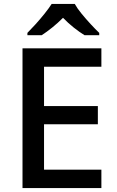

<svg xmlns="http://www.w3.org/2000/svg" viewBox="-20 -961 597 981"><path d="M498 0H95V-714H498V-620H205V-419H480V-326H205V-94H498ZM362 -941Q374 -919 396.5 -891.5Q419 -864 443.5 -837.5Q468 -811 487 -793V-781H412Q386 -797 357 -820Q328 -843 302 -870Q275 -843 247 -820.5Q219 -798 193 -781H120V-793Q139 -812 162.5 -838Q186 -864 208 -891.5Q230 -919 244 -941Z"/></svg>

Font: Noto Sans Kawi Medium
Style: Regular
Weight: 500
Designer: Fadhl Haqq
Version: Version 1.000